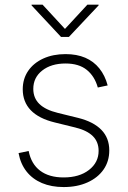

<svg xmlns="http://www.w3.org/2000/svg" viewBox="-20 -776 537 808"><path d="M248 11.2Q196.3 11.2 156.5 -5.6Q116.7 -22.5 91.6 -54.4Q66.4 -86.4 58.1 -131.8L100.6 -140.6Q111.3 -85.9 148.9 -57.6Q186.5 -29.3 247.6 -29.3Q314 -29.3 354.5 -60.8Q395 -92.3 395 -141.1Q395 -179.2 370.4 -203.4Q345.7 -227.5 297.4 -239.3L210.4 -260.7Q143.6 -276.9 109.6 -312Q75.7 -347.2 75.7 -400.4Q75.7 -444.3 98.6 -477.8Q121.6 -511.2 162.4 -529.8Q203.1 -548.3 255.9 -548.3Q303.2 -548.3 338.9 -533Q374.5 -517.6 398.2 -488Q421.9 -458.5 433.1 -416.5L391.6 -407.7Q378.4 -455.1 345.2 -481.9Q312 -508.8 255.9 -508.8Q195.3 -508.8 157.7 -479.2Q120.1 -449.7 120.1 -401.9Q120.1 -363.3 145.8 -338.4Q171.4 -313.5 223.6 -300.8L309.1 -279.8Q373.5 -263.7 406.7 -229.5Q439.9 -195.3 439.9 -143.1Q439.9 -97.2 415.8 -62.5Q391.6 -27.8 348.1 -8.3Q304.7 11.2 248 11.2ZM159.2 -756.3 253.4 -654.3 347.7 -756.3H395V-753.4L270 -620.6H236.8L112.8 -753.4V-756.3Z"/></svg>

Font: Inter 17pt ExtraLight
Style: Regular
Weight: 250
Version: Version 4.001;git-66647c0bb